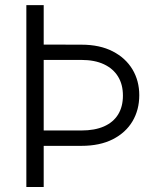

<svg xmlns="http://www.w3.org/2000/svg" viewBox="-20 -748 653 768"><path d="M85.4 -727.5H154.8V0H85.4ZM119.1 -569.8 305.7 -569.3Q378.9 -569.3 430.7 -542.7Q482.4 -516.1 509.8 -470.5Q537.1 -424.8 537.1 -367.2Q537.1 -308.6 510 -262.9Q482.9 -217.3 431.2 -190.9Q379.4 -164.6 305.7 -164.6H119.1V-226.1H305.7Q358.9 -226.1 396 -242.4Q433.1 -258.8 452.4 -290Q471.7 -321.3 471.7 -365.7Q471.7 -410.2 452.1 -441.9Q432.6 -473.6 395.5 -491Q358.4 -508.3 305.7 -508.3H119.1Z"/></svg>

Font: Inter 17pt Light
Style: Regular
Weight: 300
Version: Version 4.001;git-66647c0bb